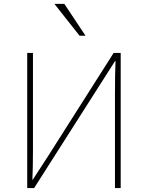

<svg xmlns="http://www.w3.org/2000/svg" viewBox="-20 -961 756 981"><path d="M119.1 -690.4H148.4V-192.4Q148.4 -105.5 145.5 -43H147.5L221.7 -157.2L560.5 -690.4H596.7V0H567.4V-479.5Q567.4 -589.8 570.3 -648.4H567.4L503.9 -548.8L154.3 0H119.1ZM257.8 -941.4H308.6L417 -778.3H386.7Z"/></svg>

Font: Gothic A1 Thin
Style: Regular
Weight: 250
Designer: HanYang I&C Co.,Ltd.
Foundry: HanYang I&C Co.,Ltd.
Version: Version 2.50